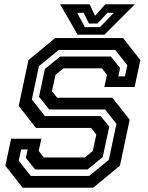

<svg xmlns="http://www.w3.org/2000/svg" viewBox="-20 -878 691 898"><path d="M86 0 5 -103 32 -229H173.5L161 -172L185 -141.5H377L414 -172L430.5 -249L406.5 -279.5H148.5L67.5 -382.5L113 -597L238 -700H555.5L636.5 -597L609.5 -471H468L480.5 -528L456.5 -558.5H277L239.5 -528L223 -451.5L247.5 -421H505.5L586.5 -318L541 -103L416 0ZM124 -55H397L489 -130.5L524.5 -298.5L471.5 -366H209.5L162.5 -425.5L190 -555.5L261.5 -613.5H498.5L541.5 -560L533.5 -521H564.5L575.5 -573L519 -644.5H254.5L162 -568.5L129 -412.5L190 -335H451L491 -285.5L460.5 -143.5L389.5 -85.5H144.5L101 -139.5L109.5 -179H79L67.5 -126.5ZM343 -716 261 -858H399.5L424.5 -804L472.5 -858H611L469 -716ZM377 -751H447.5L512.5 -818H482.5L436 -768H396L371 -818H341Z"/></svg>

Font: Tourney SemiBold
Style: Italic
Weight: 600
Italic angle: -12°
Version: Version 1.015